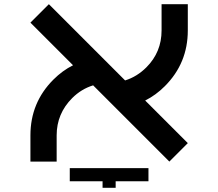

<svg xmlns="http://www.w3.org/2000/svg" viewBox="-20 -770 1040 915"><path d="M531.2 93.8V125H468.8V93.8H312.5V31.2H687.5V93.8ZM671.9 -291 875 -87.9 787.1 0 423.8 -363.3Q367.2 -345.7 324.2 -302.7Q250 -228.5 250 -125V0H125V-125Q125 -281.2 234.4 -390.6Q277.3 -433.6 328.1 -459L125 -662.1L212.9 -750L576.2 -386.7Q632.8 -404.3 677.7 -449.2Q750 -521.5 750 -625V-750H875V-625Q875 -468.8 765.6 -359.4Q722.7 -316.4 671.9 -291Z"/></svg>

Font: Xanmono
Style: Regular
Weight: 400
Designer: GGBotNet
Foundry: GGBotNet
Version: 1.00